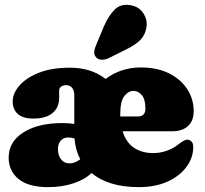

<svg xmlns="http://www.w3.org/2000/svg" viewBox="-20 -755 842 787"><path d="M774 -299.5Q774 -260 750.8 -238.5Q727.5 -217 685.5 -217H482.5Q496.5 -171.5 529 -149.5Q561.5 -127.5 608 -127.5Q635.5 -127.5 662.8 -136.8Q690 -146 713 -164.5Q737 -183.5 749 -182.5Q757.5 -182 764.8 -175.2Q772 -168.5 772 -151.5Q772 -109 744.8 -71.5Q717.5 -34 667.5 -11Q617.5 12 549 12Q484.5 12 436 -3.2Q387.5 -18.5 355 -46Q331 -21 283.8 -4.5Q236.5 12 176.5 12Q96.5 12 56 -21.2Q15.5 -54.5 15.5 -109Q15.5 -174 75.8 -212.2Q136 -250.5 235.5 -250.5Q263.5 -250.5 284.5 -247V-366.5Q284.5 -384 275.5 -395Q266.5 -406 251 -406Q239.5 -406 231 -400.2Q222.5 -394.5 222.5 -384.5V-354.5Q222.5 -314 195.2 -291.5Q168 -269 117 -269Q74 -269 53 -287.8Q32 -306.5 32 -340Q32 -371.5 58.8 -403.2Q85.5 -435 138 -456.2Q190.5 -477.5 266.5 -477.5Q308.5 -477.5 344.5 -466.8Q380.5 -456 413 -431.5Q476 -478.5 556.5 -478.5Q625 -478.5 673.5 -454Q722 -429.5 748 -388.8Q774 -348 774 -299.5ZM473 -288Q473 -282.5 473 -277.5H544Q576 -277.5 576 -309.5Q576 -348.5 561 -365.5Q546 -382.5 528 -382.5Q506 -382.5 489.5 -361Q473 -339.5 473 -288ZM217.5 -145Q217.5 -118 230.2 -101.8Q243 -85.5 264.5 -85.5Q278 -85.5 289.2 -90.5Q300.5 -95.5 309 -102Q289 -140 285.5 -187Q274.5 -191.5 259.5 -191.5Q240.5 -191.5 229 -178.5Q217.5 -165.5 217.5 -145ZM405.5 -646Q424.5 -690 449.8 -715.5Q475 -741 516 -733.5Q550.5 -727.5 568 -700Q585.5 -672.5 580 -641.5Q575 -612 556 -592Q537 -572 497.5 -552.5L425 -516.5Q411.5 -510 397 -510.2Q382.5 -510.5 374 -520Q364.5 -531 366.2 -544Q368 -557 374.5 -571.5Z"/></svg>

Font: Fraunces 72pt SuperSoft Black
Style: Regular
Weight: 900
Version: Version 1.000;[0bf87f6ff]